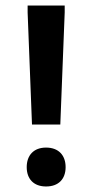

<svg xmlns="http://www.w3.org/2000/svg" viewBox="-20 -670 334 695"><path d="M198.3 -219.2 214.2 -625V-650H80V-625L95.8 -219.2ZM146.7 5C192.5 5 217.5 -22.5 217.5 -65C217.5 -107.5 192.5 -135.8 146.7 -135.8C101.7 -135.8 76.7 -107.5 76.7 -65C76.7 -22.5 101.7 5 146.7 5Z"/></svg>

Font: Familjen Grotesk SemiBold
Style: Regular
Weight: 600
Designer: Anders Wikstroem, Jonas Baeckman, Matilda Gysing, Kristian Moeller
Foundry: Familjen STHLM AB
Version: Version 2.000